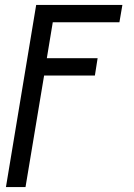

<svg xmlns="http://www.w3.org/2000/svg" viewBox="-20 -540 540 775"><path d="M4 215 126 -520H474L462 -450H193L169 -305H374L363 -235H158L83 215Z"/></svg>

Font: Iosevka Custom
Style: Italic
Weight: 400
Italic angle: -9°
Monospace: yes
Designer: Belleve Invis
Foundry: Belleve Invis
Version: Version 30.3.3; ttfautohint (v1.8.3)